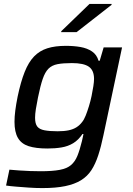

<svg xmlns="http://www.w3.org/2000/svg" viewBox="-20 -752 680 980"><path d="M196 208Q162 208 126.5 205.5Q91 203 60.5 200.5Q30 198 11 195L28 114Q50 116 77.5 118Q105 120 134 121Q163 122 188 122Q248 122 285 115Q322 108 342.5 90.5Q363 73 375 43.5Q387 14 398 -31Q400 -41 402.5 -51Q405 -61 406 -68H401Q380 -37 353.5 -21Q327 -5 294 0.5Q261 6 222 6Q163 6 126 -6Q89 -18 71.5 -48Q54 -78 54 -130Q54 -156 58 -187.5Q62 -219 70 -259Q86 -335 106 -385Q126 -435 154 -464Q182 -493 221.5 -505.5Q261 -518 316 -518Q357 -518 391 -512Q425 -506 449.5 -489.5Q474 -473 483 -442H489L509 -510H603L508 -62Q496 -4 481.5 40.5Q467 85 446.5 116.5Q426 148 393.5 168Q361 188 313 198Q265 208 196 208ZM274 -82Q308 -82 331 -87Q354 -92 370.5 -102.5Q387 -113 399 -129Q409 -141 417.5 -162.5Q426 -184 434 -210Q442 -236 447.5 -262.5Q453 -289 456.5 -312Q460 -335 460 -349Q460 -393 433.5 -411.5Q407 -430 347 -430Q302 -430 273.5 -424.5Q245 -419 227.5 -401.5Q210 -384 198 -349Q186 -314 174 -255Q167 -221 163 -195Q159 -169 159 -151Q159 -121 170 -106.5Q181 -92 207 -87Q233 -82 274 -82ZM292 -588 293 -593 437 -732H550L549 -727L371 -588Z"/></svg>

Font: Saira SemiExpanded Medium
Style: Italic
Weight: 500
Width: 6
Italic angle: -12°
Designer: Hector Gatti with collaboration of the Omnibus-Type team
Foundry: Omnibus-Type
Version: Version 1.101